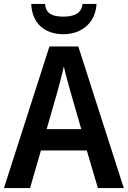

<svg xmlns="http://www.w3.org/2000/svg" viewBox="-20 -951 647 971"><path d="M468 -931H397C393 -880 348 -867 302 -867C250 -867 212 -878 208 -931H138C142 -835 203 -778 301 -778C397 -778 464 -840 468 -931ZM475 0H606L376 -716H230L0 0H132L187 -190H419ZM335 -492 391 -298H216L272 -493C279 -519 295 -578 303 -615C310 -580 326 -526 335 -492Z"/></svg>

Font: Noto Sans Gurmukhi SemiCondensed SemiBold
Style: Regular
Weight: 600
Width: 4
Designer: Jelle Bosma - Monotype Design Team
Foundry: Monotype Imaging Inc.
Version: Version 2.004